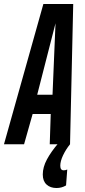

<svg xmlns="http://www.w3.org/2000/svg" viewBox="-54 -725 426 965"><path d="M-34 0 164 -705H314L298 0H196L201 -152H110L67 0ZM133 -249H210L225 -608ZM240 -6 298 0Q277 26 263 55.5Q249 85 249 108Q249 131 266 131Q276 131 284 127L278 207Q256 220 230 220Q199 220 180 202.5Q161 185 161 152Q161 115 182 76Q203 37 240 -6Z"/></svg>

Font: Georama ExtraCondensed SemiBold
Style: Italic
Weight: 600
Width: 2
Italic angle: -9°
Designer: Jean-Baptiste Levee
Foundry: Production Type
Version: Version 1.000